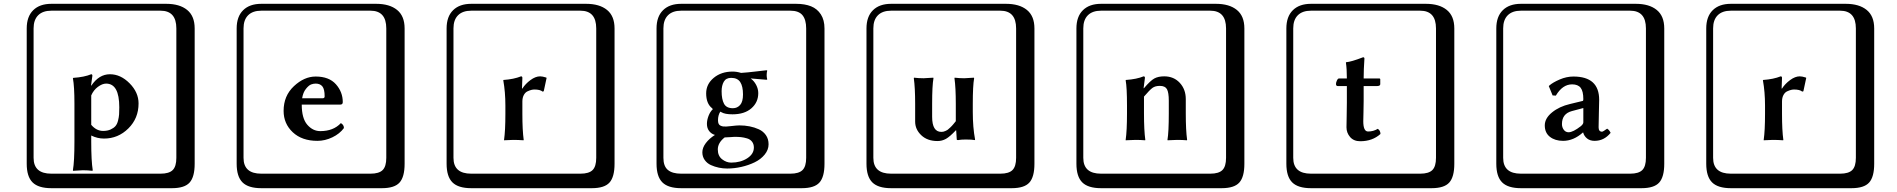

<svg xmlns="http://www.w3.org/2000/svg" viewBox="-20 -774 9940 1006"><path d="M458 -274V-120Q485 -88 520 -88Q543 -88 559.5 -95.5Q576 -103 585 -113.5Q594 -124 598.5 -142Q603 -160 604 -174.5Q605 -189 605 -212Q605 -336 536 -336Q516 -336 493 -319Q470 -302 458 -274ZM370 -32V-232Q370 -321 362 -364L364 -366Q422 -370 458 -385Q464 -385 464 -377L457 -326H459Q499 -385 556 -385Q612 -385 659 -337.5Q706 -290 706 -232Q706 -154 652.5 -101Q599 -48 525 -48Q490 -48 458 -64V-32Q458 70 466 118L464 121Q440 118 414 118L363 121L362 118Q370 72 370 -32ZM249 -718Q204 -718 180 -694Q156 -670 156 -625V53Q156 136 249 136H821Q866 136 885 117Q904 98 904 53V-625Q904 -718 821 -718ZM1000 84Q1000 153 973.5 182.5Q947 212 881 212H249Q181 212 150.5 181.5Q120 151 120 84V-625Q120 -687 154 -720.5Q188 -754 249 -754H851Q921 -754 960.5 -722Q1000 -690 1000 -625Z M1563 -259H1670Q1681 -259 1681 -269Q1681 -307 1669 -321.5Q1657 -336 1634 -336Q1622 -336 1610 -331.5Q1598 -327 1583 -308.5Q1568 -290 1563 -259ZM1766 -129Q1782 -120 1782 -103Q1760 -73 1721.5 -54.5Q1683 -36 1643 -36Q1562 -36 1514 -81Q1466 -126 1466 -193Q1466 -272 1520 -322.5Q1574 -373 1634 -373Q1704 -373 1740 -332.5Q1776 -292 1776 -239Q1776 -226 1763 -226H1561Q1561 -154 1590 -120.5Q1619 -87 1658 -87Q1727 -87 1766 -129ZM1349 -718Q1304 -718 1280 -694Q1256 -670 1256 -625V53Q1256 136 1349 136H1921Q1966 136 1985 117Q2004 98 2004 53V-625Q2004 -718 1921 -718ZM2100 84Q2100 153 2073.5 182.5Q2047 212 1981 212H1349Q1281 212 1250.5 181.5Q1220 151 1220 84V-625Q1220 -687 1254 -720.5Q1288 -754 1349 -754H1951Q2021 -754 2060.5 -722Q2100 -690 2100 -625Z M2717 -310Q2733 -335 2759.5 -354.5Q2786 -374 2810 -374Q2822 -374 2841 -368L2844 -366L2829 -296L2823 -294Q2810 -305 2780 -305Q2773 -305 2764.5 -303Q2756 -301 2744 -295.5Q2732 -290 2724.5 -276Q2717 -262 2717 -242V-177Q2717 -91 2724 -41L2723 -39Q2694 -41 2669 -41L2621 -39V-41Q2628 -89 2628 -177V-221Q2628 -292 2617 -353L2618 -355Q2673 -359 2710 -374Q2717 -374 2717 -366L2715 -310ZM2449 -718Q2404 -718 2380 -694Q2356 -670 2356 -625V53Q2356 136 2449 136H3021Q3066 136 3085 117Q3104 98 3104 53V-625Q3104 -718 3021 -718ZM3200 84Q3200 153 3173.5 182.5Q3147 212 3081 212H2449Q2381 212 2350.5 181.5Q2320 151 2320 84V-625Q2320 -687 2354 -720.5Q2388 -754 2449 -754H3051Q3121 -754 3160.5 -722Q3200 -690 3200 -625Z M3953 -286Q3953 -238 3917 -206.5Q3881 -175 3818 -175Q3778 -175 3760 -186L3754 -189Q3742 -170 3742 -144Q3742 -132 3745.5 -125Q3749 -118 3756.5 -115Q3764 -112 3769 -111.5Q3774 -111 3785 -111L3807 -113Q3841 -117 3854 -117Q3882 -117 3907.5 -112Q3933 -107 3956 -96.5Q3979 -86 3993 -66Q4007 -46 4007 -18Q4007 11 3986.5 36Q3966 61 3934 76.5Q3902 92 3864.5 100.5Q3827 109 3790 109Q3768 109 3746.5 104.5Q3725 100 3705 91Q3685 82 3672.5 64.5Q3660 47 3660 24Q3660 0 3678 -24Q3696 -48 3726 -67Q3708 -72 3696 -87Q3684 -102 3684 -125Q3684 -145 3692.5 -167Q3701 -189 3715 -202L3711 -207Q3680 -231 3680 -285Q3680 -333 3719.5 -366Q3759 -399 3819 -399Q3840 -399 3863 -392Q3895 -394 3940.5 -399.5Q3986 -405 3997 -406L4000 -404Q3997 -394 3997 -380Q3997 -369 4000 -358L3997 -356Q3995 -356 3913 -363Q3931 -350 3942 -329Q3953 -308 3953 -286ZM3873 -279Q3873 -322 3858.5 -344Q3844 -366 3811 -366Q3784 -366 3772.5 -346Q3761 -326 3761 -296Q3761 -254 3773.5 -230.5Q3786 -207 3820 -207Q3843 -207 3858 -224Q3873 -241 3873 -279ZM3549 -718Q3504 -718 3480 -694Q3456 -670 3456 -625V53Q3456 97 3479.5 116.5Q3503 136 3549 136H4121Q4166 136 4185 117Q4204 98 4204 53V-625Q4204 -671 4184.5 -694.5Q4165 -718 4121 -718ZM4300 84Q4300 153 4273.5 182.5Q4247 212 4181 212H3549Q3481 212 3450.5 181.5Q3420 151 3420 84V-625Q3420 -687 3454 -720.5Q3488 -754 3549 -754H4151Q4197 -754 4229.5 -741Q4262 -728 4281 -698.5Q4300 -669 4300 -625ZM3777 -54Q3741 -26 3741 9Q3741 43 3763.5 60.5Q3786 78 3811 78Q3860 78 3895 55.5Q3930 33 3930 -1Q3930 -19 3920.5 -31.5Q3911 -44 3894 -49Q3877 -54 3862.5 -55.5Q3848 -57 3828 -57Q3824 -57 3806.5 -55.5Q3789 -54 3777 -54ZM3777 -55H3778Z M4988 -91Q4957 -58 4936.5 -46.5Q4916 -35 4892 -35Q4839 -35 4807 -65.5Q4775 -96 4775 -137V-230Q4775 -315 4768 -364L4769 -367Q4794 -364 4819 -364L4870 -367L4871 -364Q4864 -325 4864 -230V-162Q4864 -83 4912 -83Q4917 -83 4922.5 -84Q4928 -85 4933 -87.5Q4938 -90 4942 -92Q4946 -94 4951 -99Q4956 -104 4959 -106Q4962 -108 4967.5 -114.5Q4973 -121 4974.5 -122.5Q4976 -124 4981.5 -131Q4987 -138 4988 -139V-230Q4988 -315 4981 -364L4982 -367Q5007 -364 5032 -364L5083 -367L5084 -364Q5077 -325 5077 -230V-187Q5077 -107 5089 -43L5088 -40Q5073 -43 5040 -43Q5015 -43 5000 -40Q4993 -40 4993 -43L4990 -91ZM4649 -718Q4604 -718 4580 -694Q4556 -670 4556 -625V53Q4556 136 4649 136H5221Q5266 136 5285 117Q5304 98 5304 53V-625Q5304 -718 5221 -718ZM5400 84Q5400 153 5373.5 182.5Q5347 212 5281 212H4649Q4581 212 4550.5 181.5Q4520 151 4520 84V-625Q4520 -687 4554 -720.5Q4588 -754 4649 -754H5251Q5321 -754 5360.5 -722Q5400 -690 5400 -625Z M6193 -180Q6193 -91 6200 -41L6199 -39Q6174 -41 6148 -41L6098 -39L6097 -41Q6104 -82 6104 -180V-246Q6104 -289 6094.5 -306.5Q6085 -324 6057 -324Q6033 -324 6018.5 -313.5Q6004 -303 5974 -268V-180Q5974 -91 5981 -41L5980 -39Q5955 -41 5930 -41L5878 -39V-41Q5885 -89 5885 -180V-221Q5885 -316 5878 -353L5879 -355Q5936 -359 5972 -374Q5979 -374 5979 -366L5972 -312H5974Q6008 -352 6028.5 -363Q6049 -374 6080 -374Q6130 -374 6161.5 -340Q6193 -306 6193 -255ZM5749 -718Q5704 -718 5680 -694Q5656 -670 5656 -625V53Q5656 136 5749 136H6321Q6366 136 6385 117Q6404 98 6404 53V-625Q6404 -718 6321 -718ZM6500 84Q6500 153 6473.5 182.5Q6447 212 6381 212H5749Q5681 212 5650.5 181.5Q5620 151 5620 84V-625Q5620 -687 5654 -720.5Q5688 -754 5749 -754H6351Q6421 -754 6460.5 -722Q6500 -690 6500 -625Z M6990 -323Q6980 -323 6980 -334Q6980 -342 6985 -352.5Q6990 -363 6996 -363H7037Q7037 -414 7032 -446L7033 -448Q7060 -450 7122 -474Q7129 -474 7129 -467Q7125 -410 7125 -363H7206Q7212 -363 7212 -358V-333Q7212 -323 7194 -323H7125V-245Q7125 -220 7124 -184Q7123 -148 7123 -139Q7123 -85 7148 -85Q7176 -85 7199 -99Q7213 -90 7213 -72Q7171 -34 7107 -34Q7073 -34 7054 -56Q7035 -78 7035 -107Q7035 -116 7036 -164Q7037 -212 7037 -237V-323ZM6849 -718Q6804 -718 6780 -694Q6756 -670 6756 -625V53Q6756 136 6849 136H7421Q7466 136 7485 117Q7504 98 7504 53V-625Q7504 -718 7421 -718ZM7600 84Q7600 153 7573.5 182.5Q7547 212 7481 212H6849Q6781 212 6750.5 181.5Q6720 151 6720 84V-625Q6720 -687 6754 -720.5Q6788 -754 6849 -754H7451Q7521 -754 7560.5 -722Q7600 -690 7600 -625Z M8276 -208 8216 -192Q8164 -178 8164 -124Q8164 -107 8173.5 -94Q8183 -81 8199 -81Q8222 -81 8263 -113Q8276 -124 8276 -133ZM8356 -107Q8356 -84 8374 -84Q8379 -84 8401 -100L8403 -98Q8411 -94 8419 -78Q8385 -36 8335 -36Q8311 -36 8295.5 -48.5Q8280 -61 8275 -80H8274Q8225 -36 8170 -36Q8128 -36 8101 -57Q8074 -78 8074 -117Q8074 -154 8112 -185Q8150 -216 8206 -229L8272 -245Q8276 -245 8276 -254Q8276 -296 8262 -314Q8248 -332 8217 -332Q8167 -332 8132 -273L8115 -274L8095 -323L8098 -326Q8116 -342 8152 -357.5Q8188 -373 8224 -373Q8359 -373 8359 -251Q8359 -249 8357.5 -184.5Q8356 -120 8356 -107ZM7949 -718Q7904 -718 7880 -694Q7856 -670 7856 -625V53Q7856 136 7949 136H8521Q8566 136 8585 117Q8604 98 8604 53V-625Q8604 -718 8521 -718ZM8700 84Q8700 153 8673.5 182.5Q8647 212 8581 212H7949Q7881 212 7850.5 181.5Q7820 151 7820 84V-625Q7820 -687 7854 -720.5Q7888 -754 7949 -754H8551Q8621 -754 8660.5 -722Q8700 -690 8700 -625Z M9317 -310Q9333 -335 9359.5 -354.5Q9386 -374 9410 -374Q9422 -374 9441 -368L9444 -366L9429 -296L9423 -294Q9410 -305 9380 -305Q9373 -305 9364.5 -303Q9356 -301 9344 -295.5Q9332 -290 9324.5 -276Q9317 -262 9317 -242V-177Q9317 -91 9324 -41L9323 -39Q9294 -41 9269 -41L9221 -39V-41Q9228 -89 9228 -177V-221Q9228 -292 9217 -353L9218 -355Q9273 -359 9310 -374Q9317 -374 9317 -366L9315 -310ZM9049 -718Q9004 -718 8980 -694Q8956 -670 8956 -625V53Q8956 136 9049 136H9621Q9666 136 9685 117Q9704 98 9704 53V-625Q9704 -718 9621 -718ZM9800 84Q9800 153 9773.5 182.5Q9747 212 9681 212H9049Q8981 212 8950.5 181.5Q8920 151 8920 84V-625Q8920 -687 8954 -720.5Q8988 -754 9049 -754H9651Q9721 -754 9760.5 -722Q9800 -690 9800 -625Z"/></svg>

Font: Libertinus Keyboard
Style: Regular
Weight: 700
Designer: Philipp H. Poll
Foundry: Khaled Hosny
Version: Version 6.7